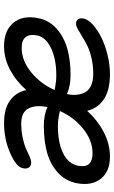

<svg xmlns="http://www.w3.org/2000/svg" viewBox="168 -708 551 926"><g transform="rotate(-90 443.0 -245.5)"><path d="M149.9 9.8Q77.6 9.8 43 -34.9Q8.3 -79.6 22 -150.9Q33.2 -205.6 73.2 -241.7Q113.3 -277.8 169.7 -293.5Q226.1 -309.1 297.9 -309.1Q354 -309.1 389.2 -291Q400.4 -349.1 382.3 -383.5Q364.3 -418 310.1 -418Q271.5 -418 237.8 -410.4Q204.1 -402.8 186 -394Q168 -385.3 150.6 -377.7Q133.3 -370.1 123 -370.1Q105.5 -370.1 97.9 -380.6Q90.3 -391.1 94.2 -410.2Q99.6 -441.9 167.2 -471.4Q234.9 -501 312 -501Q380.4 -501 419.9 -472.9Q459.5 -444.8 471.2 -394Q515.6 -443.8 569.8 -472.4Q624 -501 683.1 -501Q758.3 -501 795.7 -455.8Q833 -410.6 817.9 -335.9Q807.6 -283.7 767.6 -247.8Q727.5 -211.9 671.1 -196Q614.7 -180.2 544.9 -180.2Q487.3 -180.2 452.1 -198.2Q445.8 -171.9 448.7 -148.4Q451.7 -125 461.7 -107.9Q471.7 -90.8 494.1 -80.8Q516.6 -70.8 549.8 -70.8Q589.8 -70.8 626 -79.3Q662.1 -87.9 686.3 -100.1Q710.4 -112.3 730 -124.5Q749.5 -136.7 764.9 -145.3Q780.3 -153.8 790 -153.8Q822.3 -153.8 815.9 -116.2Q811.5 -95.7 787.1 -73.2Q762.7 -50.8 726.3 -32.5Q689.9 -14.2 642.1 -2.2Q594.2 9.8 547.9 9.8Q471.7 9.8 427.7 -19Q383.8 -47.9 371.1 -100.1Q325.2 -49.8 268.1 -20Q210.9 9.8 149.9 9.8ZM674.8 -416Q613.3 -416 557.4 -370.6Q501.5 -325.2 471.2 -256.8Q474.1 -256.3 486.8 -254.2Q499.5 -252 513.2 -250.5Q526.9 -249 543 -249Q620.1 -249 673.3 -274.4Q726.6 -299.8 734.9 -342.8Q741.7 -377.4 726.6 -396.7Q711.4 -416 674.8 -416ZM106 -144Q92.8 -74.2 166 -74.2Q228 -74.2 283.9 -118.9Q339.8 -163.6 370.1 -231.9Q366.2 -232.4 354.2 -235.1Q342.3 -237.8 328.4 -239.5Q314.5 -241.2 297.9 -241.2Q216.8 -241.2 166.3 -216.1Q115.7 -190.9 106 -144Z"/></g></svg>

Font: Shantell Sans Irregular
Style: Italic
Weight: 400
Italic angle: -11.31°
Designer: Stephen Nixon, Anya Danilova, Shantell Martin
Foundry: Arrow Type
Version: Version 1.006;[9816181b4]